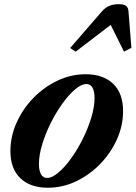

<svg xmlns="http://www.w3.org/2000/svg" viewBox="-20 -891 651 922"><path d="M210 10.5Q125.5 10.5 77.8 -35.2Q30 -81 30 -165Q30 -236 59.8 -302.2Q89.5 -368.5 140.5 -420.8Q191.5 -473 256.2 -503.8Q321 -534.5 391.5 -534.5Q476 -534.5 523.5 -488.5Q571 -442.5 571 -358Q571 -287.5 541.5 -221.8Q512 -156 461 -103.5Q410 -51 345.2 -20.2Q280.5 10.5 210 10.5ZM206 -36.5Q230 -36.5 260.2 -62Q290.5 -87.5 321 -129.8Q351.5 -172 377 -223Q402.5 -274 418.2 -325.5Q434 -377 434 -420.5Q434 -451.5 424.5 -469.5Q415 -487.5 395 -487.5Q371 -487.5 340.8 -462Q310.5 -436.5 280 -394Q249.5 -351.5 224 -300.8Q198.5 -250 182.8 -198.2Q167 -146.5 167 -103.5Q167 -72.5 176.8 -54.5Q186.5 -36.5 206 -36.5ZM343.5 -643 317 -660.5 469.5 -836.5Q499 -871 549.5 -871Q575.5 -871 585.8 -862.5Q596 -854 597 -836.5L611 -661.5L575.5 -643L511.5 -771.5Z"/></svg>

Font: Libre Caslon Text Bold
Style: Italic
Weight: 700
Italic angle: -22.583°
Designer: Pablo Impallari, Rodrigo Fuenzalida, Katja Schimmel
Foundry: Pablo Impallari, Rodrigo Fuenzalida
Version: Version 2.000